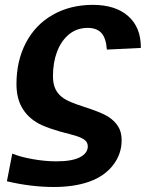

<svg xmlns="http://www.w3.org/2000/svg" viewBox="-20 -558 640 786"><path d="M339.4 41Q339.4 23.4 323.7 12.7Q308.1 2 271.5 -7.3Q168.9 -32.7 129.2 -57.4Q89.4 -82 68.4 -120.4Q47.4 -158.7 47.4 -213.9Q47.4 -308.6 85.9 -382.6Q124.5 -456.5 196 -497.3Q267.6 -538.1 359.9 -538.1Q452.6 -538.1 504.6 -492.2Q556.6 -446.3 556.6 -364.7V-361.8L417.5 -355Q414.1 -402.3 395 -423.1Q376 -443.8 338.9 -443.8Q294.9 -443.8 262.7 -417.5Q230.5 -391.1 213.6 -346.4Q196.8 -301.8 196.8 -246.1Q196.8 -213.4 207.8 -191.7Q218.8 -169.9 241.2 -155Q263.7 -140.1 319.8 -122.1Q394.5 -98.1 421.4 -81.3Q448.2 -64.5 463.1 -41.3Q478 -18.1 478 16.1Q478 72.3 443.1 117.7Q408.2 163.1 346.4 185.3Q284.7 207.5 200.2 207.5Q107.4 207.5 8.3 184.1L30.3 70.8Q63 84.5 114 93.5Q165 102.5 210 102.5Q275.4 102.5 307.4 85.7Q339.4 68.8 339.4 41Z"/></svg>

Font: Liberation Mono
Style: Bold Italic
Weight: 700
Italic angle: -12°
Monospace: yes
Designer: Steve Matteson
Foundry: Ascender Corporation
Version: Version 2.1.5